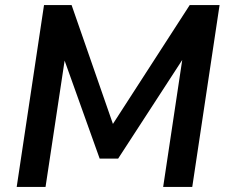

<svg xmlns="http://www.w3.org/2000/svg" viewBox="-20 -739 902 759"><path d="M46 0 154 -719H263L432 -233H416L730 -719H848L740 0H625L704 -526H716L447 -112H374L227 -523H239L160 0Z"/></svg>

Font: Nunitoga
Style: Bold Italic
Weight: 700
Italic angle: -9°
Designer: Vernon Adams
Foundry: Vernon Adams
Version: Version 1.0